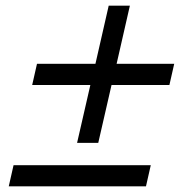

<svg xmlns="http://www.w3.org/2000/svg" viewBox="-20 -659 664 680"><path d="M440 -639 393 -433H597L580 -358H375L328 -153H253L300 -358H94L111 -433H318L365 -639ZM497 1H11L28 -74H514Z"/></svg>

Font: CBA Beacon Sans
Style: Italic
Weight: 400
Italic angle: -13°
Designer: Wei Huang
Foundry: Wei Huang
Version: Version 1.002